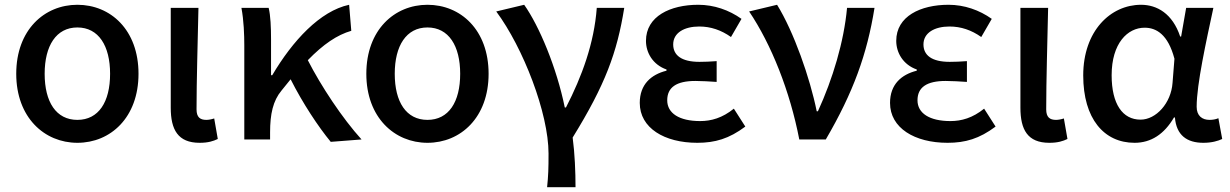

<svg xmlns="http://www.w3.org/2000/svg" viewBox="-20 -584 5150 804"><path d="M304 14C443 14 560 -92 560 -275C560 -459 443 -564 304 -564C166 -564 48 -459 48 -275C48 -92 166 14 304 14ZM304 -82C215 -82 167 -157 167 -275C167 -392 215 -469 304 -469C393 -469 441 -392 441 -275C441 -157 393 -82 304 -82Z M816 14C852 14 873 7 892 -2L877 -88C865 -84 853 -82 844 -82C818 -82 803 -93 803 -126C803 -246 808 -408 811 -551H695V-133C695 -41 725 14 816 14Z M1365 10 1494 0C1414 -88 1324 -224 1269 -332C1334 -399 1392 -438 1451 -455L1442 -564C1320 -538 1205 -413 1120 -269H1115V-419C1115 -469 1113 -519 1105 -551H991C1001 -498 1003 -437 1003 -394V0H1111V-30C1111 -106 1123 -162 1159 -205L1197 -252C1248 -151 1313 -53 1365 10Z M1770 14C1909 14 2026 -92 2026 -275C2026 -459 1909 -564 1770 -564C1632 -564 1514 -459 1514 -275C1514 -92 1632 14 1770 14ZM1770 -82C1681 -82 1633 -157 1633 -275C1633 -392 1681 -469 1770 -469C1859 -469 1907 -392 1907 -275C1907 -157 1859 -82 1770 -82Z M2271 200H2390C2390 137 2387 59 2378 -8C2515 -230 2564 -364 2594 -551H2479C2468 -403 2417 -264 2350 -134H2345C2311 -301 2238 -475 2175 -564L2058 -536C2171 -384 2277 -110 2277 59C2277 124 2276 151 2271 200Z M2900 14C2974 14 3033 -3 3101 -54L3053 -129C3005 -90 2958 -77 2912 -77C2824 -77 2774 -110 2774 -164C2774 -218 2812 -245 2892 -245C2920 -245 2949 -243 2981 -241V-328C2955 -326 2931 -325 2909 -325C2833 -325 2799 -353 2799 -398C2799 -447 2846 -473 2908 -473C2956 -473 3000 -458 3041 -429L3085 -505C3033 -542 2970 -564 2904 -564C2787 -564 2685 -516 2685 -413C2685 -363 2714 -313 2771 -293V-288C2707 -272 2659 -231 2659 -153C2659 -48 2762 14 2900 14Z M3327 0H3438C3553 -197 3611 -357 3642 -551H3527C3514 -409 3467 -253 3405 -118H3400C3372 -257 3304 -451 3234 -564L3117 -536C3210 -398 3288 -202 3327 0Z M3948 14C4022 14 4081 -3 4149 -54L4101 -129C4053 -90 4006 -77 3960 -77C3872 -77 3822 -110 3822 -164C3822 -218 3860 -245 3940 -245C3968 -245 3997 -243 4029 -241V-328C4003 -326 3979 -325 3957 -325C3881 -325 3847 -353 3847 -398C3847 -447 3894 -473 3956 -473C4004 -473 4048 -458 4089 -429L4133 -505C4081 -542 4018 -564 3952 -564C3835 -564 3733 -516 3733 -413C3733 -363 3762 -313 3819 -293V-288C3755 -272 3707 -231 3707 -153C3707 -48 3810 14 3948 14Z M4374 14C4410 14 4431 7 4450 -2L4435 -88C4423 -84 4411 -82 4402 -82C4376 -82 4361 -93 4361 -126C4361 -246 4366 -408 4369 -551H4253V-133C4253 -41 4283 14 4374 14Z M4731 14C4800 14 4855 -22 4896 -92H4900C4906 -18 4950 14 5019 14C5055 14 5081 6 5098 -2L5082 -89C5071 -84 5057 -82 5045 -82C5014 -82 4991 -99 4991 -137C4991 -231 5031 -411 5061 -551H4947L4926 -431H4922C4890 -527 4825 -564 4758 -564C4631 -564 4516 -455 4516 -268C4516 -87 4603 14 4731 14ZM4756 -83C4681 -83 4635 -148 4635 -269C4635 -403 4702 -468 4773 -468C4822 -468 4871 -440 4898 -338L4890 -237C4884 -152 4821 -83 4756 -83Z"/></svg>

Font: Noto Sans CJK HK Medium
Style: Regular
Weight: 500
Designer: Ryoko NISHIZUKA 西塚涼子 (kana, bopomofo & ideographs); Paul D. Hunt (Latin, Greek & Cyrillic); Sandoll Communications 산돌커뮤니
Foundry: Adobe
Version: Version 2.004;hotconv 1.0.118;makeotfexe 2.5.65603